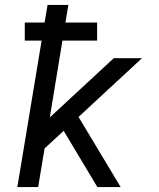

<svg xmlns="http://www.w3.org/2000/svg" viewBox="-20 -755 640 775"><path d="M50 0 148 -591H80V-664H160L172 -735H256L244 -664H372V-591H232L181 -281L439 -520H553L297 -283L467 0H373L237 -227L160 -156L134 0Z"/></svg>

Font: Iosevka SS04 Extended Oblique
Style: Regular
Weight: 400
Width: 7
Italic angle: -9°
Monospace: yes
Designer: Belleve Invis
Foundry: Belleve Invis
Version: Version 19.0.0; ttfautohint (v1.8.4)